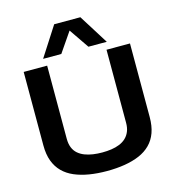

<svg xmlns="http://www.w3.org/2000/svg" viewBox="-133 -1041 1054 1162"><g transform="rotate(-15 394.0 -460.5)"><path d="M61 -239V-700H208V-242Q208 -210 217.5 -186.5Q227 -163 245 -147.5Q263 -132 286.5 -123Q310 -114 337.5 -110Q365 -106 395 -106Q425 -106 452.5 -110Q480 -114 503.5 -123.5Q527 -133 544 -149Q561 -165 570.5 -188Q580 -211 580 -242V-700H727V-239Q727 -183 712 -141.5Q697 -100 668 -71Q639 -42 598 -24.5Q557 -7 505.5 1.5Q454 10 394 10Q334 10 283 1.5Q232 -7 191 -24.5Q150 -42 121 -71Q92 -100 76.5 -141.5Q61 -183 61 -239ZM195 -746 314 -931H478L594 -746H479L394 -870L309 -746Z"/></g></svg>

Font: Georama SemiExpanded SemiBold
Style: Regular
Weight: 600
Width: 6
Designer: Jean-Baptiste Levee
Foundry: Production Type
Version: Version 1.001